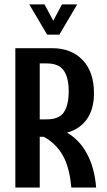

<svg xmlns="http://www.w3.org/2000/svg" viewBox="-20 -841 478 861"><path d="M411.1 0H299.8Q292 -89.8 262.2 -143.1Q232.4 -196.3 176.8 -227.5H158.2V0H48.8V-625H212.9Q299.8 -625 350.6 -571.8Q401.4 -518.6 401.4 -422.9Q401.4 -351.6 369.6 -306.6Q337.9 -261.7 280.3 -246.1Q335.9 -214.8 370.1 -151.4Q404.3 -87.9 411.1 0ZM158.2 -305.7H189.5Q245.1 -305.7 266.6 -337.9Q288.1 -370.1 288.1 -431.6Q288.1 -492.2 266.1 -524.4Q244.1 -556.6 189.5 -556.6H158.2ZM257.8 -821.3H326.2L246.1 -685.5H191.4L111.3 -821.3H179.7L218.8 -748Z"/></svg>

Font: Sudo
Style: Bold
Weight: 700
Monospace: yes
Designer: Jens Kutilek
Foundry: Jens Kutilek
Version: Version 0.040